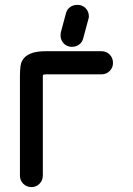

<svg xmlns="http://www.w3.org/2000/svg" viewBox="-20 -760 541 780"><path d="M392 -458Q412 -458 425.5 -471.5Q439 -485 439 -504Q439 -525 425.5 -538.5Q412 -552 392 -552H169Q131 -552 110 -544.5Q89 -537 77.5 -524Q66 -511 63.5 -492.5Q61 -474 61 -453V-47Q61 -27 74.5 -13.5Q88 0 108 0Q127 0 140.5 -13.5Q154 -27 154 -47V-453Q154 -455 156.5 -456.5Q159 -458 169 -458ZM248 -706Q252 -722 264.5 -731Q277 -740 293 -740H299Q302 -740 306 -739Q322 -735 331.5 -722.5Q341 -710 341 -693Q341 -690 340.5 -687.5Q340 -685 339 -682L318 -604Q314 -588 301.5 -579Q289 -570 274 -570H267Q264 -570 261 -571Q245 -575 235.5 -587.5Q226 -600 226 -616Q226 -620 226.5 -622.5Q227 -625 227 -628Z"/></svg>

Font: VDS
Style: Regular
Weight: 400
Designer: artmaker
Foundry: artmaker
Version: Version 1.000 2009 initial release